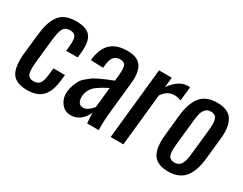

<svg xmlns="http://www.w3.org/2000/svg" viewBox="-71 -966 1713 1355"><g transform="rotate(30 785.5 -288.5)"><path d="M186 8.3Q134.3 8.3 101.8 -8.3Q69.3 -24.9 55.7 -54.7Q42 -85 39.1 -127Q38.1 -140.1 38.1 -154.8Q38.1 -185.5 43 -221.2L57.1 -355.5Q63.5 -414.1 74.5 -453.9Q85.4 -493.7 106.7 -525.1Q127.9 -556.6 162.8 -571.5Q197.8 -586.4 248.5 -586.4Q294.9 -586.4 324.7 -574.5Q354.5 -562.5 369.1 -539.6Q383.8 -516.6 387.7 -482.4Q389.6 -467.3 389.2 -450.7Q389.2 -428.7 386.2 -403.8L382.3 -370.1H288.6L292.5 -404.3Q294.9 -426.3 294.9 -443.4Q294.9 -471.7 288.1 -486.3Q277.3 -509.8 242.2 -509.8Q202.1 -509.8 186.5 -481.9Q170.9 -454.1 163.1 -376.5L144 -195.8Q140.6 -164.6 140.6 -142.1Q140.6 -110.4 147.5 -94.7Q158.2 -68.4 196.3 -68.4Q212.4 -68.4 224.1 -73.5Q235.8 -78.6 243.2 -86.7Q250.5 -94.7 255.6 -109.1Q260.7 -123.5 263.2 -137.5Q265.6 -151.4 268.1 -172.9L272.9 -217.8H366.7L362.8 -179.2Q357.9 -132.8 347.2 -99.9Q336.4 -66.9 316.4 -41.7Q296.4 -16.6 263.9 -4.2Q231.4 8.3 186 8.3Z M541 8.3Q491.7 7.8 462.4 -32.2Q437.5 -66.4 437.5 -109.4Q437.5 -117.2 438.5 -125.5Q441.4 -154.8 451.2 -179.9Q460.9 -205.1 470.5 -222.9Q480 -240.7 502.9 -259.5Q525.9 -278.3 538.6 -288.1Q551.3 -297.9 585.2 -314Q619.1 -330.1 633.1 -335.9Q647 -341.8 689 -358.4Q691.4 -359.4 692.4 -359.9L696.8 -401.4Q699.2 -425.3 699.2 -443.4Q699.2 -469.7 693.8 -484.4Q684.6 -508.8 648.9 -508.3Q585.9 -508.3 577.6 -424.8L574.2 -396.5L472.2 -400.4Q472.7 -402.8 473.6 -410.4Q474.6 -418 475.1 -421.4Q488.8 -507.8 536.1 -547.1Q583.5 -586.4 663.6 -586.4Q746.6 -586.9 778.3 -541Q802.7 -505.9 802.7 -443.4Q802.7 -424.3 800.3 -402.3L772.5 -136.2Q767.1 -85.9 767.1 -31.2Q767.1 -15.6 767.6 0H673.3Q668.5 -49.3 668.5 -85Q651.9 -45.4 619.1 -18.6Q586.4 8.3 541 8.3ZM591.3 -81.5Q612.8 -81.5 634.8 -97.9Q656.7 -114.3 668.5 -131.3L686 -296.4Q682.6 -294.9 676.8 -291.5Q650.9 -277.8 638.2 -270.8Q625.5 -263.7 605.7 -249.8Q585.9 -235.8 575.9 -224.1Q565.9 -212.4 557.1 -194.6Q548.3 -176.8 546.4 -156.7Q545.4 -148.4 545.4 -141.1Q545.4 -116.2 554.7 -101.1Q566.4 -81.5 591.3 -81.5Z M864.7 0 925.3 -578.1H1028.8L1020.5 -496.1Q1083 -585.4 1157.7 -585.4Q1160.2 -585.4 1174.8 -584.5L1162.6 -470.2Q1137.7 -481 1107.9 -481Q1080.6 -481 1058.1 -468.8Q1035.6 -456.5 1012.7 -424.8L968.3 0Z M1420.4 -198.7 1439.5 -378.4Q1441.4 -397 1442.1 -407.2Q1442.9 -417.5 1443.4 -433.8Q1443.8 -450.2 1442.4 -459Q1440.9 -467.8 1437.5 -479Q1434.1 -490.2 1428 -495.8Q1421.9 -501.5 1412.4 -505.6Q1402.8 -509.8 1389.6 -509.8Q1374.5 -509.8 1362.8 -505.1Q1351.1 -500.5 1343.3 -490.2Q1335.4 -480 1330.3 -470Q1325.2 -460 1321.5 -442.4Q1317.9 -424.8 1316.2 -412.4Q1314.5 -399.9 1312.5 -378.4L1293.5 -198.7Q1291.5 -179.7 1290.8 -169.7Q1290 -159.7 1289.6 -143.6Q1289.1 -127.4 1290.5 -118.7Q1292 -109.9 1295.4 -98.6Q1298.8 -87.4 1304.9 -81.8Q1311 -76.2 1320.6 -72.3Q1330.1 -68.4 1343.3 -68.4Q1356.4 -68.4 1366.9 -72.5Q1377.4 -76.7 1384.8 -82Q1392.1 -87.4 1397.7 -98.6Q1403.3 -109.9 1406.7 -118.4Q1410.2 -127 1413.1 -143.6Q1416 -160.2 1417.2 -169.9Q1418.5 -179.7 1420.4 -198.7ZM1189.5 -116.7Q1187.5 -133.8 1187.5 -152.8Q1187.5 -177.7 1190.9 -205.6L1208 -372.1Q1219.2 -477.1 1262.9 -531.7Q1306.6 -586.4 1397.5 -586.4Q1444.3 -586.4 1476.1 -571.3Q1507.8 -556.2 1523.4 -528.3Q1539.1 -500.5 1543.9 -460.9Q1546.4 -443.4 1545.9 -423.8Q1545.9 -399.4 1542.5 -372.1L1524.9 -205.6Q1519.5 -154.3 1507.1 -116.5Q1494.6 -78.6 1472.7 -49.8Q1450.7 -21 1416.3 -6.3Q1381.8 8.3 1335 8.3Q1288.1 8.3 1256.6 -6.6Q1225.1 -21.5 1209.7 -49.3Q1194.3 -77.1 1189.5 -116.7Z"/></g></svg>

Font: Oswald
Style: Regular
Weight: 400
Designer: Vernon Adams
Foundry: Vernon Adams
Version: 3.0; ttfautohint (v0.94.23-7a4d-dirty) -l 8 -r 50 -G 200 -x 